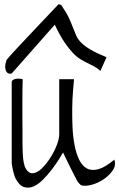

<svg xmlns="http://www.w3.org/2000/svg" viewBox="-20 -874 552 888"><path d="M50.8 -50.8Q48.8 -54.7 45.9 -64Q43 -73.2 40.5 -84.5Q38.1 -95.7 36.1 -105.5Q34.2 -115.2 34.2 -119.1V-492.2Q34.2 -501 41 -504.9Q47.9 -508.8 56.6 -509.8Q65.4 -510.7 73.7 -509.8Q82 -508.8 85 -507.8Q84 -495.1 84 -468.8Q84 -442.4 83.5 -409.2Q83 -376 83.5 -338.9Q84 -301.8 84 -267.6V-208Q84 -181.6 85 -168.9Q86.9 -114.3 100.1 -92.8Q113.3 -71.3 132.3 -72.8Q151.4 -74.2 172.4 -94.2Q193.4 -114.3 211.4 -142.1Q229.5 -169.9 241.7 -200.2Q253.9 -230.5 253.9 -253.9V-507.8H322.3Q320.3 -485.4 317.4 -449.2Q314.5 -413.1 314 -371.1Q313.5 -329.1 315.4 -285.6Q317.4 -242.2 324.7 -203.6Q332 -165 345.7 -136.2Q359.4 -107.4 381.3 -95.2Q403.3 -83 434.6 -91.3Q465.8 -99.6 508.8 -135.7Q517.6 -110.4 502 -86.9Q486.3 -63.5 460.9 -45.9Q435.5 -28.3 406.2 -20Q377 -11.7 356.4 -16.6Q353.5 -17.6 347.2 -24.4Q340.8 -31.2 338.9 -34.2Q335 -41 325.2 -60.1Q315.4 -79.1 304.7 -100.6Q293.9 -122.1 284.7 -141.6Q275.4 -161.1 271.5 -168.9Q265.6 -158.2 252 -136.2Q238.3 -114.3 219.2 -89.4Q200.2 -64.5 178.2 -42.5Q156.2 -20.5 133.8 -11.2Q111.3 -2 89.8 -9.3Q68.4 -16.6 50.8 -50.8ZM444.3 -545.9Q429.7 -559.6 414.6 -567.4Q399.4 -575.2 384.3 -582.5Q369.1 -589.8 352.1 -600.1Q335 -610.4 316.9 -629.4Q298.8 -648.4 277.8 -679.2Q256.8 -710 233.4 -759.8L34.2 -534.2Q21.5 -531.2 14.6 -537.1Q7.8 -543 5.4 -553.2Q2.9 -563.5 4.4 -573.7Q5.9 -584 8.8 -589.8Q9.8 -592.8 8.8 -592.8Q7.8 -592.8 11.2 -597.7Q14.6 -602.5 25.9 -615.2Q37.1 -627.9 63.5 -656.2Q89.8 -684.6 134.3 -731.4Q178.7 -778.3 248 -851.6Q250 -855.5 256.3 -853.5Q262.7 -851.6 264.6 -848.6Q288.1 -814.5 299.8 -788.6Q311.5 -762.7 318.8 -743.2Q326.2 -723.6 333.5 -707.5Q340.8 -691.4 356 -676.3Q371.1 -661.1 397.9 -645Q424.8 -628.9 472.7 -609.4Z"/></svg>

Font: Over the Rainbow
Style: Regular
Weight: 400
Designer: Kimberly Geswein
Foundry: Kimberly Geswein
Version: Version 1.002 2010